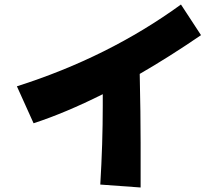

<svg xmlns="http://www.w3.org/2000/svg" viewBox="-20 -816 942 852"><path d="M600 -488Q604 -308 604 -183V16L425 3Q436 -179 436 -346V-398Q270 -315 129 -269L55 -433Q461 -562 783 -796L872 -660Q730 -563 600 -488Z"/></svg>

Font: KN Bobohei
Style: Bold
Weight: 700
Designer: Kingnam Type Foundry
Version: Version 1.710;March 18, 2023